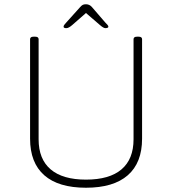

<svg xmlns="http://www.w3.org/2000/svg" viewBox="-20 -874 806 900"><path d="M383 6Q254 6 187.5 -52.5Q121 -111 121 -224V-690Q121 -702 137 -702H145Q161 -702 161 -690V-221Q161 -128 217.5 -80Q274 -32 383 -32Q493 -32 549.5 -80Q606 -128 606 -221V-690Q606 -702 622 -702H630Q646 -702 646 -690V-224Q646 -111 579 -52.5Q512 6 383 6ZM291 -742Q278 -742 278 -749Q278 -754 282.5 -759Q287 -764 292 -770L355 -840Q363 -849 368.5 -851.5Q374 -854 383 -854Q399 -854 410 -842L473 -769Q478 -764 483 -758.5Q488 -753 488 -749Q488 -745 483.5 -743.5Q479 -742 474 -742Q465 -742 448 -757L383 -813L319 -757Q302 -742 291 -742Z"/></svg>

Font: Asap Semi Expanded Thin
Style: Regular
Weight: 100
Width: 6
Designer: Pablo Cosgaya
Foundry: Omnibus-Type
Version: Version 3.001; ttfautohint (v1.8.4.7-5d5b)